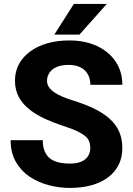

<svg xmlns="http://www.w3.org/2000/svg" viewBox="-20 -921 661 951"><path d="M427.2 -187.5Q427.2 -205.6 421.9 -220Q416.5 -234.4 402.3 -246.6Q388.2 -258.8 362.3 -271.2Q336.4 -283.7 294.4 -296.9Q246.6 -312.5 203.4 -332.3Q160.2 -352.1 126.5 -378.4Q92.8 -404.8 73.5 -439.9Q54.2 -475.1 54.2 -522Q54.2 -567.4 74.2 -604Q94.2 -640.6 130.4 -666.7Q166.5 -692.9 215.3 -706.8Q264.2 -720.7 322.8 -720.7Q400.9 -720.7 460.2 -693.1Q519.5 -665.5 552.7 -616Q585.9 -566.4 585.9 -501H427.7Q427.7 -529.8 415.8 -552Q403.8 -574.2 379.6 -586.9Q355.5 -599.6 319.3 -599.6Q284.2 -599.6 260.5 -589.1Q236.8 -578.6 224.9 -560.5Q212.9 -542.5 212.9 -521Q212.9 -503.9 221.9 -490Q231 -476.1 248.3 -464.1Q265.6 -452.1 291 -441.4Q316.4 -430.7 349.1 -420.9Q406.2 -402.8 450.4 -380.9Q494.6 -358.9 524.9 -331.1Q555.2 -303.2 570.6 -268.1Q585.9 -232.9 585.9 -188.5Q585.9 -141.1 567.6 -104.5Q549.3 -67.9 514.9 -42.2Q480.5 -16.6 432.6 -3.4Q384.8 9.8 325.7 9.8Q272 9.8 219.7 -4.2Q167.5 -18.1 125.2 -46.9Q83 -75.7 57.9 -120.4Q32.7 -165 32.7 -226.6H191.9Q191.9 -194.3 201.2 -172.1Q210.4 -149.9 227.8 -136.2Q245.1 -122.6 270 -116.7Q294.9 -110.8 325.7 -110.8Q361.3 -110.8 383.5 -120.8Q405.8 -130.9 416.5 -148.4Q427.2 -166 427.2 -187.5ZM249 -749.5 345.7 -901.4H508.8L373.5 -749.5Z"/></svg>

Font: Roboto ExtraBold
Style: Regular
Weight: 800
Designer: Christian Robertson
Foundry: Google
Version: Version 3.009; 2024